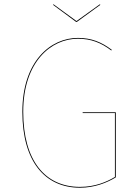

<svg xmlns="http://www.w3.org/2000/svg" viewBox="-20 -867 640 896"><path d="M445.6 -846.8 336.9 -768.7 230.1 -846.8 227.1 -844.6 335.4 -764.5H338.4L448.5 -844.6ZM343.5 -690.1C216.8 -690.1 84.3 -582.1 84.3 -345C84.3 -113.6 189.9 9.1 353 9.1C422.5 9.1 479.1 -14.5 520.4 -39.2V-343.2H365.6L365.9 -339.3H516.3V-41.3C477.8 -18.1 423.5 5.1 353 5.1C191.2 5.1 88.4 -116.6 88.4 -345C88.4 -579.6 219 -686.2 343.5 -686.2C404.5 -686.2 452.3 -667.4 499.4 -631.3L501.6 -634.7C453.3 -671.1 406.2 -690.1 343.5 -690.1Z"/></svg>

Font: Fira Sans Four
Style: Regular
Weight: 100
Designer: Carrois Corporate & Edenspiekermann AG
Foundry: Carrois Corporate GbR & Edenspiekermann AG
Version: Version 4.203;PS 004.203;hotconv 1.0.88;makeotf.lib2.5.64775